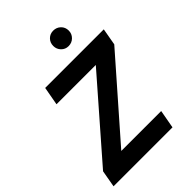

<svg xmlns="http://www.w3.org/2000/svg" viewBox="-257 -1023 1140 1140"><g transform="rotate(-45 312.5 -453.5)"><path d="M7 0 26 -107 442 -584H112L133 -700H625L606 -593L188 -116H523L502 0ZM407 -777Q380 -777 361.5 -796Q343 -815 343 -842Q343 -870 361.5 -888.5Q380 -907 407 -907Q435 -907 454 -888.5Q473 -870 473 -842Q473 -815 454 -796Q435 -777 407 -777Z"/></g></svg>

Font: DM Sans 9pt ExtraBold
Style: Italic
Weight: 800
Italic angle: -10°
Version: Version 4.004;gftools[0.9.30]